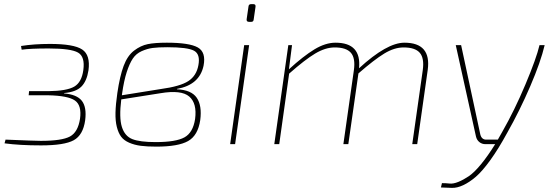

<svg xmlns="http://www.w3.org/2000/svg" viewBox="-20 -699 2684 931"><path d="M85 -458 82 -476Q145 -486 222 -486Q338 -486 378.5 -459Q419 -432 409 -358Q401 -306 375 -279.5Q349 -253 292 -248L290 -246Q353 -241 377 -210Q401 -179 393 -116Q383 -44 337.5 -19Q292 6 179 6Q75 6 2 -4L7 -22Q151 -16 178 -16Q280 -16 319 -37Q358 -58 368 -123Q377 -188 343.5 -211.5Q310 -235 214 -237H119L121 -257H215Q304 -258 340 -279Q376 -300 384 -359Q393 -424 358.5 -444Q324 -464 216 -464Q126 -464 85 -458Z M838 -268V-266Q908 -263 934 -225Q960 -187 951 -117Q940 -42 892 -15Q844 12 738 12Q693 12 662.5 8Q632 4 606.5 -7Q581 -18 567.5 -36Q554 -54 546.5 -83.5Q539 -113 540 -153Q541 -193 549 -248Q561 -330 579.5 -379.5Q598 -429 630 -453.5Q662 -478 696.5 -485Q731 -492 789 -492Q898 -492 939 -469Q980 -446 967 -380Q947 -287 838 -268ZM571 -237 758 -267Q854 -280 893.5 -306Q933 -332 942 -383Q952 -436 921 -453Q890 -470 791 -470Q747 -470 720.5 -466.5Q694 -463 667 -451Q640 -439 624 -415Q608 -391 594.5 -349.5Q581 -308 572 -245ZM758 -247 568 -217Q557 -128 571 -83.5Q585 -39 621.5 -24.5Q658 -10 735 -10Q833 -10 874.5 -33Q916 -56 926 -122Q936 -198 897.5 -231Q859 -264 758 -247Z M1198 -679H1208Q1221 -679 1219 -666L1210 -604Q1209 -593 1198 -593H1188Q1174 -593 1176 -606L1185 -668Q1186 -679 1198 -679ZM1120 0H1096L1164 -480H1188Z M1396 -480 1381 -363Q1451 -427 1504.5 -459.5Q1558 -492 1607 -492Q1733 -492 1721 -368Q1856 -492 1941 -492Q2072 -492 2054 -360L2003 0H1979L2030 -359Q2038 -417 2015.5 -443Q1993 -469 1937 -469Q1892 -469 1843.5 -439.5Q1795 -410 1718 -343L1669 0H1645L1696 -359Q1704 -417 1681.5 -443Q1659 -469 1603 -469Q1558 -469 1508.5 -439.5Q1459 -410 1382 -342L1334 0H1310L1378 -480Z M2596 -480H2621Q2602 -399 2551 -280.5Q2500 -162 2440 -56Q2397 23 2357.5 77.5Q2318 132 2287 158.5Q2256 185 2226 199Q2196 213 2170.5 212Q2145 211 2118 210L2123 189Q2142 189 2160 191Q2178 193 2202.5 183Q2227 173 2253 155.5Q2279 138 2312 98Q2345 58 2381 0H2334Q2317 0 2304.5 -10Q2292 -20 2288 -37L2190 -480H2216L2309 -47Q2316 -20 2341 -22H2394L2415 -59Q2475 -164 2528 -290Q2581 -416 2596 -480Z"/></svg>

Font: Exo 2.0 Thin
Style: Italic
Weight: 250
Italic angle: -8°
Designer: Natanael Gama
Version: Version 1.001;PS 001.001;hotconv 1.0.70;makeotf.lib2.5.58329